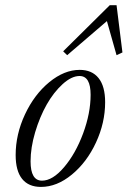

<svg xmlns="http://www.w3.org/2000/svg" viewBox="-20 -717 497 748"><path d="M241.7 -502 226.1 -517.1 407.7 -696.8H434.1L457 -512.7L434.1 -502L396.5 -634.8ZM139.6 11.2Q91.3 11.2 66.2 -20Q41 -51.3 41 -112.8Q41 -193.8 77.4 -271.5Q113.8 -349.1 172.1 -397Q230.5 -444.8 290.5 -444.8Q338.4 -444.8 364 -412.8Q389.6 -380.9 389.6 -318.8Q389.6 -238.8 354 -161.9Q318.4 -85 260 -36.9Q201.7 11.2 139.6 11.2ZM143.6 -13.2Q185.1 -13.2 229.7 -65.7Q274.4 -118.2 303.7 -197Q333 -275.9 333 -347.7Q333 -420.9 290 -420.9Q258.8 -420.9 223.9 -389.2Q189 -357.4 161.9 -309.6Q134.8 -261.7 116.9 -201.7Q99.1 -141.6 99.1 -88.4Q99.1 -13.2 143.6 -13.2Z"/></svg>

Font: Elstob Light
Style: Italic
Weight: 300
Italic angle: -20°
Designer: Peter S. Baker
Version: Version 1.015